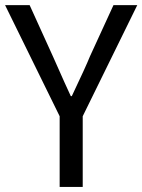

<svg xmlns="http://www.w3.org/2000/svg" viewBox="-21 -736 561 756"><path d="M-1 -715.8H95.7L187.5 -513.7Q243.2 -387.7 257.8 -357.4H261.7Q317.4 -474.6 333 -513.7L425.8 -715.8H519.5L304.7 -278.3V0H213.9V-278.3Z"/></svg>

Font: Noto Traditional Nushu
Style: Regular
Weight: 400
Designer: LIU Zhao
Foundry: Z&Z Studio
Version: Version 1.001; ttfautohint (v1.8.3) -l 8 -r 50 -G 200 -x 14 